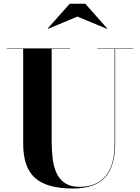

<svg xmlns="http://www.w3.org/2000/svg" viewBox="-20 -1014 764 1048"><path d="M707 -750V-747.5H608.5V-230Q608.5 -106.5 553.8 -45.8Q499 15 376.5 15Q236 15 171.2 -42.8Q106.5 -100.5 106.5 -230V-747.5H17V-750H362V-747.5H262V-240Q262 -190.5 267.8 -146Q273.5 -101.5 289.5 -67.5Q305.5 -33.5 335.8 -13.8Q366 6 414 6Q473.5 6 516.5 -19Q559.5 -44 582.5 -96.2Q605.5 -148.5 605.5 -230V-747.5H511.5V-750ZM242 -856.5 240.5 -858.5 360.5 -993.5H445.5L565.5 -858.5L564 -856.5L402.5 -923.5Z"/></svg>

Font: Bodoni Moda 72pt
Style: Bold
Weight: 700
Designer: Owen Earl
Foundry: indestructible type
Version: Version 2.004